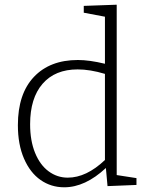

<svg xmlns="http://www.w3.org/2000/svg" viewBox="-20 -788 628 816"><path d="M476 -44 560 -31V-2L437 3L430 -74Q342 8 253 8Q197 8 152.5 -23Q108 -54 82 -114Q56 -174 56 -256Q56 -389 124 -461Q192 -533 311 -533Q360 -533 426 -517V-717L336 -734V-763L476 -768ZM268 -33Q347 -33 426 -108V-474Q363 -493 310 -493Q214 -493 161 -432Q108 -371 108 -260Q108 -190 129 -138.5Q150 -87 186.5 -60Q223 -33 268 -33Z"/></svg>

Font: Bitter Pro Light
Style: Regular
Weight: 300
Designer: Sol Matas, and Bitter project Authors
Foundry: Sol Matas
Version: Version 1.010